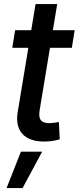

<svg xmlns="http://www.w3.org/2000/svg" viewBox="-20 -696 391 954"><path d="M351.1 -545.9 336.9 -458.5H41L55.2 -545.9ZM156.7 -675.8H264.2L176.8 -147.5Q171.4 -113.8 183.1 -98.9Q194.8 -84 226.1 -84Q234.4 -84 248.3 -85.9Q262.2 -87.9 272.5 -89.8L276.9 -3.9Q259.8 1.5 239.7 4.4Q219.7 7.3 200.2 7.3Q125 7.3 90.8 -31.2Q56.6 -69.8 67.9 -138.7ZM12.7 238.3 84 57.6H189.5L92.3 238.3Z"/></svg>

Font: Inter Medium
Style: Italic
Weight: 500
Italic angle: -9.3988°
Designer: Rasmus Andersson
Foundry: rsms
Version: Version 4.001;git-66647c0bb